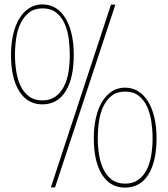

<svg xmlns="http://www.w3.org/2000/svg" viewBox="-20 -841 761 872"><path d="M315 -591Q315 -486 278 -426.5Q241 -367 172 -367Q105 -367 67.5 -426.5Q30 -486 30 -591Q30 -643 40 -685.5Q50 -728 68.5 -758Q87 -788 113.5 -804.5Q140 -821 172 -821Q239 -821 277 -758.5Q315 -696 315 -591ZM691 -213Q691 -108 654 -48.5Q617 11 548 11Q480 11 443 -48.5Q406 -108 406 -213Q406 -265 416 -307.5Q426 -350 444.5 -380Q463 -410 489 -426.5Q515 -443 548 -443Q581 -443 607.5 -426.5Q634 -410 652.5 -380Q671 -350 681 -307.5Q691 -265 691 -213ZM504 -820 230 10H211L484 -820ZM297 -591Q297 -628 292 -666Q287 -704 273 -734.5Q259 -765 235 -784Q211 -803 173 -803Q136 -803 112 -784Q88 -765 73.5 -735Q59 -705 53.5 -667Q48 -629 48 -591Q48 -553 54 -516Q60 -479 74 -450Q88 -421 112 -403Q136 -385 172 -385Q208 -385 232 -402.5Q256 -420 270.5 -448.5Q285 -477 291 -514Q297 -551 297 -591ZM673 -213Q673 -250 667.5 -288Q662 -326 648 -356.5Q634 -387 610 -406Q586 -425 548 -425Q511 -425 487 -406Q463 -387 449 -357Q435 -327 429.5 -289Q424 -251 424 -213Q424 -175 430 -138Q436 -101 450 -72Q464 -43 488 -25Q512 -7 548 -7Q584 -7 608 -24.5Q632 -42 646.5 -70.5Q661 -99 667 -136.5Q673 -174 673 -213Z"/></svg>

Font: TypoPRO Sinkin Sans
Style: 100 Thin
Weight: 100
Designer: Keith Bates
Foundry: K-Type
Version: Sinkin Sans (version 1.0)  by Keith Bates   •   © 2014   www